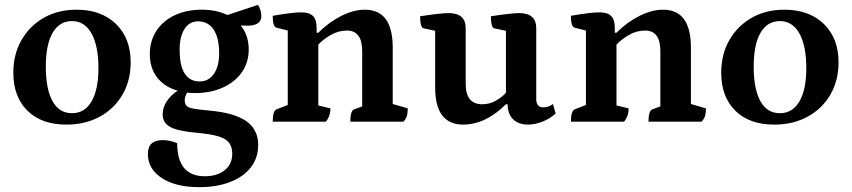

<svg xmlns="http://www.w3.org/2000/svg" viewBox="-20 -502 3515 792"><path d="M254 12Q151 12 93 -45.5Q35 -103 35 -202Q35 -278 68.5 -336.5Q102 -395 160.5 -428.5Q219 -462 296 -462Q398 -462 458.5 -403Q519 -344 519 -245Q519 -170 485.5 -112Q452 -54 392 -21Q332 12 254 12ZM277 -35Q329 -35 357.5 -83.5Q386 -132 386 -221Q386 -313 357.5 -364Q329 -415 277 -415Q225 -415 197 -366.5Q169 -318 169 -227Q169 -135 196.5 -85Q224 -35 277 -35Z M784 -118Q767 -118 752 -120Q742 -104 742 -88Q742 -74 749 -66Q756 -58 777.5 -54Q799 -50 842 -46Q946 -37 995.5 -2.5Q1045 32 1045 96Q1045 149 1015 188Q985 227 930 248.5Q875 270 801 270Q705 270 647.5 232.5Q590 195 590 133Q590 76 651 76Q683 76 711 89Q711 225 825 225Q876 225 907 200Q938 175 938 133Q938 104 925 87Q912 70 881 60.5Q850 51 794 46Q714 39 682.5 22Q651 5 651 -31Q651 -58 667.5 -83.5Q684 -109 713 -128Q659 -143 628.5 -182Q598 -221 598 -279Q598 -333 625 -374.5Q652 -416 700.5 -439Q749 -462 813 -462Q873 -462 918 -440L1044 -482Q1051 -472 1054.5 -459Q1058 -446 1058 -436Q1058 -396 1000 -396Q988 -396 973 -397Q1006 -356 1006 -298Q1006 -245 978 -204.5Q950 -164 899.5 -141Q849 -118 784 -118ZM804 -166Q840 -166 862 -197Q884 -228 884 -282Q884 -345 861.5 -379.5Q839 -414 797 -414Q762 -414 741.5 -383Q721 -352 721 -297Q721 -166 804 -166Z M1105 0Q1105 -45 1121 -51L1167 -69V-376L1120 -388Q1105 -392 1105 -437Q1153 -445 1179 -448Q1205 -451 1223 -451Q1256 -451 1271 -436Q1286 -421 1286 -388V-367H1293Q1337 -411 1388 -436.5Q1439 -462 1485 -462Q1600 -462 1600 -306V-73L1662 -55Q1662 -36 1658.5 -24Q1655 -12 1644 0H1425Q1425 -45 1441 -51L1474 -63V-291Q1474 -376 1411 -376Q1375 -376 1343 -357Q1311 -338 1293 -318V-67L1343 -55Q1343 -22 1324 0Z M1890 12Q1834 12 1804.5 -25.5Q1775 -63 1775 -142V-375L1728 -385Q1713 -388 1713 -435Q1800 -448 1830 -448Q1901 -448 1901 -386V-156Q1901 -72 1969 -72Q2000 -72 2025 -86.5Q2050 -101 2067 -119V-375L2019 -385Q2005 -388 2005 -435Q2092 -448 2121 -448Q2192 -448 2192 -386V-94Q2192 -59 2221 -59Q2243 -59 2261 -73L2272 -34Q2250 -13 2218.5 -0.5Q2187 12 2158 12Q2119 12 2096.5 -10Q2074 -32 2074 -72H2067Q1983 12 1890 12Z M2335 0Q2335 -45 2351 -51L2397 -69V-376L2350 -388Q2335 -392 2335 -437Q2383 -445 2409 -448Q2435 -451 2453 -451Q2486 -451 2501 -436Q2516 -421 2516 -388V-367H2523Q2567 -411 2618 -436.5Q2669 -462 2715 -462Q2830 -462 2830 -306V-73L2892 -55Q2892 -36 2888.5 -24Q2885 -12 2874 0H2655Q2655 -45 2671 -51L2704 -63V-291Q2704 -376 2641 -376Q2605 -376 2573 -357Q2541 -338 2523 -318V-67L2573 -55Q2573 -22 2554 0Z M3174 12Q3071 12 3013 -45.5Q2955 -103 2955 -202Q2955 -278 2988.5 -336.5Q3022 -395 3080.5 -428.5Q3139 -462 3216 -462Q3318 -462 3378.5 -403Q3439 -344 3439 -245Q3439 -170 3405.5 -112Q3372 -54 3312 -21Q3252 12 3174 12ZM3197 -35Q3249 -35 3277.5 -83.5Q3306 -132 3306 -221Q3306 -313 3277.5 -364Q3249 -415 3197 -415Q3145 -415 3117 -366.5Q3089 -318 3089 -227Q3089 -135 3116.5 -85Q3144 -35 3197 -35Z"/></svg>

Font: Petrona
Style: Bold
Weight: 700
Designer: Ringo R. Seeber
Foundry: Ringo R. Seeber
Version: Version 2.001; ttfautohint (v1.8.3)